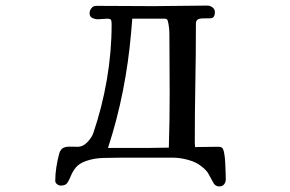

<svg xmlns="http://www.w3.org/2000/svg" viewBox="-20 -564 1040 688"><path d="M588 -227Q588 -281 587.5 -335Q587 -389 587 -442Q587 -459 584 -477Q583 -483 581 -490Q579 -497 570 -497H454Q453 -485 452 -473Q451 -461 450 -449Q441 -343 420.5 -239Q400 -135 367 -34H519Q536 -34 552.5 -34.5Q569 -35 585 -35Q588 -131 588 -227ZM789 79Q789 89 783 96.5Q777 104 766 104Q750 104 743 88Q733 70 726.5 58Q720 46 703 33Q684 17 654.5 9Q625 1 601 1H411Q383 1 349.5 2Q316 3 288 13Q263 22 251.5 36.5Q240 51 234 66Q228 81 221.5 91Q215 101 198 101Q191 101 184.5 96Q178 91 178 84Q178 60 182 34.5Q186 9 192 -13Q197 -30 207.5 -34.5Q218 -39 232 -38.5Q246 -38 259 -38Q277 -38 292.5 -54Q308 -70 314 -86Q346 -180 363 -279Q380 -378 380 -477Q380 -488 378 -492.5Q376 -497 363 -497Q356 -497 348 -496Q340 -495 332 -495Q321 -495 311 -499.5Q301 -504 301 -517Q301 -526 307.5 -534.5Q314 -543 324 -543Q376 -543 427.5 -542.5Q479 -542 531 -542Q579 -542 627 -543Q675 -544 723 -544Q733 -544 741.5 -537.5Q750 -531 750 -521Q750 -499 734.5 -498.5Q719 -498 704 -498Q695 -498 688.5 -494Q682 -490 682 -479Q682 -373 680 -266.5Q678 -160 678 -53Q678 -49 678.5 -45.5Q679 -42 679 -37Q698 -37 716.5 -37.5Q735 -38 754 -38Q759 -38 765 -38Q771 -38 775 -35Q780 -32 783 -17Q786 -2 787 18Q788 38 788.5 55Q789 72 789 79Z"/></svg>

Font: Kaisei Opti Medium
Style: Regular
Weight: 500
Designer: Font-Kai, 金井和夫
Foundry: KAZUO KANAI
Version: Version 5.003